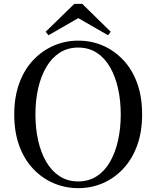

<svg xmlns="http://www.w3.org/2000/svg" viewBox="-20 -960 812 997"><path d="M407 -940 555 -795 541 -777 355 -884H418L232 -777L217 -795L366 -940ZM386 17Q319 17 259 -8.5Q199 -34 152.5 -83Q106 -132 80 -203Q54 -274 54 -366Q54 -456 80 -527.5Q106 -599 152.5 -648Q199 -697 259 -723Q319 -749 386 -749Q454 -749 513.5 -723.5Q573 -698 619.5 -649Q666 -600 692 -529Q718 -458 718 -366Q718 -275 692 -204Q666 -133 619.5 -83.5Q573 -34 513.5 -8.5Q454 17 386 17ZM386 -18Q441 -18 482.5 -45Q524 -72 551.5 -120Q579 -168 593 -231Q607 -294 607 -366Q607 -438 593 -500.5Q579 -563 551.5 -611Q524 -659 482.5 -686Q441 -713 386 -713Q331 -713 289.5 -686Q248 -659 220 -611Q192 -563 178 -500.5Q164 -438 164 -366Q164 -294 178 -231Q192 -168 220 -120Q248 -72 289.5 -45Q331 -18 386 -18Z"/></svg>

Font: Noto Serif SC ExtraLight Medium
Style: Regular
Weight: 500
Version: Version 2.002-H1;hotconv 1.1.0;makeotfexe 2.6.0